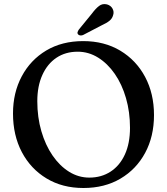

<svg xmlns="http://www.w3.org/2000/svg" viewBox="-20 -922 836 960"><path d="M396 -716.5Q501.5 -716.5 581.2 -668.8Q661 -621 705.5 -537.5Q750 -454 750 -346.5Q750 -240 705.8 -157.8Q661.5 -75.5 582.2 -28.8Q503 18 397 18Q292 18 212.8 -29.8Q133.5 -77.5 89.2 -161.5Q45 -245.5 45 -354.5Q45 -458.5 88.8 -540.5Q132.5 -622.5 211.2 -669.5Q290 -716.5 396 -716.5ZM630 -283Q630 -362 610 -431.2Q590 -500.5 554 -552.5Q518 -604.5 470.5 -634Q423 -663.5 368.5 -663.5Q307.5 -663.5 262.2 -633.2Q217 -603 191.8 -547.2Q166.5 -491.5 166.5 -416Q166.5 -335.5 186.8 -266Q207 -196.5 242.8 -144.5Q278.5 -92.5 325.5 -63.2Q372.5 -34 426.5 -34Q487 -34 533 -64Q579 -94 604.5 -149.8Q630 -205.5 630 -283ZM439.5 -854Q458 -879 475.2 -892.2Q492.5 -905.5 515 -900Q534 -894.5 542.5 -879Q551 -863.5 546 -847.5Q541.5 -829.5 527.2 -818Q513 -806.5 489.5 -796L395.5 -747Q389 -744 381.8 -744.8Q374.5 -745.5 370.5 -750Q366 -755.5 368 -761.8Q370 -768 374.5 -774.5Z"/></svg>

Font: Fraunces 9pt Soft
Style: Regular
Weight: 400
Version: Version 1.000;[0bf87f6ff]